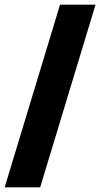

<svg xmlns="http://www.w3.org/2000/svg" viewBox="-40 -721 429 822"><path d="M-20 81 217 -701H369L132 81Z"/></svg>

Font: Bricolage Grotesque 96pt ExtraBold
Style: Regular
Weight: 800
Designer: Mathieu Triay
Foundry: Atelier Triay
Version: Version 1.001;gftools[0.9.33.dev8+g029e19f]